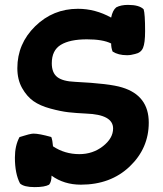

<svg xmlns="http://www.w3.org/2000/svg" viewBox="-20 -746 668 786"><path d="M41 -101Q41 -150 60 -185Q104 -199 117 -199Q141 -199 190 -185Q195 -172 197 -147Q245 -115 305 -115Q360 -115 401.5 -147.5Q443 -180 443 -220Q443 -277 333 -281Q291 -283 260 -286.5Q229 -290 186.5 -301.5Q144 -313 117 -332Q90 -351 70.5 -385.5Q51 -420 51 -467Q51 -567 124 -638.5Q197 -710 299 -710Q370 -710 435 -674Q441 -704 456 -716Q475 -726 504 -726Q550 -726 568 -708Q574 -690 574 -618Q574 -570 565.5 -550Q557 -530 533 -525Q516 -520 500 -520Q464 -520 441 -535Q435 -550 435 -568Q401 -585 336 -585Q266 -585 229 -562.5Q192 -540 192 -487Q192 -448 214.5 -430.5Q237 -413 287 -411Q429 -404 480 -388Q589 -355 589 -244Q589 -139 511 -64.5Q433 10 311 10Q242 10 191 -27Q191 -2 181 10Q163 20 122 20Q78 20 62 5Q41 -35 41 -101Z"/></svg>

Font: Gorditas
Style: Regular
Weight: 400
Designer: Gustavo Dipre (gbrenda1987@gmail.com)
Foundry: Gustavo Dipre (gbrenda1987@gmail.com)
Version: Version 1.001